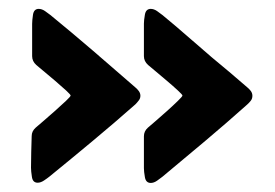

<svg xmlns="http://www.w3.org/2000/svg" viewBox="-20 -464 610 426"><path d="M314.5 -58.1Q303.7 -58.1 301.5 -70.8Q299.3 -83.5 299.3 -90.8V-161.6Q299.3 -172.9 308.1 -180.7Q311.5 -183.6 323.7 -194.1Q335.9 -204.6 350.1 -217.3Q364.3 -230 374.5 -240Q384.8 -250 384.8 -252Q384.8 -253.9 374.5 -263.4Q364.3 -272.9 350.1 -284.9Q335.9 -296.9 324 -306.9Q312 -316.9 308.6 -319.8Q299.3 -328.1 299.3 -339.4V-411.6Q299.3 -418.9 301.5 -431.6Q303.7 -444.3 314.5 -444.3Q321.3 -444.3 328.4 -439.5Q335.4 -434.6 340.3 -430.7Q367.7 -408.2 394.8 -384.5Q421.9 -360.8 449.2 -337.4Q469.2 -320.8 489 -304.2Q508.8 -287.6 528.3 -270.5Q532.7 -267.1 536.4 -262.2Q540 -257.3 540 -251.5Q540 -245.1 536.4 -240.5Q532.7 -235.8 528.3 -231.9Q482.4 -190.9 435.1 -151.1Q387.7 -111.3 340.3 -71.8Q335.4 -67.9 328.4 -63Q321.3 -58.1 314.5 -58.1ZM63.5 -58.6Q52.7 -58.6 50.8 -71.5Q48.8 -84.5 48.8 -91.8Q48.8 -109.4 49.3 -127Q49.8 -144.5 50.3 -162.1Q50.3 -172.9 59.1 -180.7Q62.5 -183.6 74.7 -194.1Q86.9 -204.6 101.3 -217.3Q115.7 -230 126.2 -240Q136.7 -250 136.7 -252Q136.7 -253.9 126.5 -263.4Q116.2 -272.9 102.1 -284.9Q87.9 -296.9 75.9 -306.9Q64 -316.9 60.5 -319.8Q51.3 -328.1 51.3 -339.4V-411.1Q51.3 -418.5 53.2 -431.4Q55.2 -444.3 65.9 -444.3Q72.8 -444.3 79.8 -439.5Q86.9 -434.6 91.8 -430.7Q139.6 -391.6 186.5 -351.3Q233.4 -311 279.8 -270.5Q284.2 -267.1 287.8 -262.2Q291.5 -257.3 291.5 -251.5Q291.5 -245.6 287.8 -241Q284.2 -236.3 280.3 -232.4Q233.9 -191.4 185.8 -151.4Q137.7 -111.3 89.8 -72.3Q85 -68.4 77.6 -63.5Q70.3 -58.6 63.5 -58.6Z"/></svg>

Font: Belanosima SemiBold
Style: Regular
Weight: 600
Designer: The DocRepair Project, Santiago Orozco
Foundry: Google
Version: Version 2.000